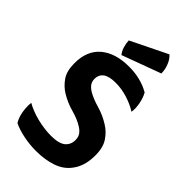

<svg xmlns="http://www.w3.org/2000/svg" viewBox="-291 -1047 1159 1159"><g transform="rotate(45 288.5 -468.0)"><path d="M42 -162.1Q40 -148.4 40 -134.8Q40 -113.3 43.9 -87.9Q50.8 -45.9 69.3 -16.6Q110.4 2.9 161.1 12.7Q212.9 23.4 267.6 23.4Q341.8 23.4 402.3 2.9Q463.9 -17.6 499 -67.4Q518.6 -93.8 529.3 -128.9Q540 -165 540 -210.9Q540 -279.3 512.7 -319.3Q486.3 -359.4 446.3 -383.8Q398.4 -414.1 343.8 -429.7Q289.1 -445.3 252.9 -466.8Q232.4 -479.5 220.7 -495.1Q209 -511.7 209 -535.2Q209 -569.3 234.4 -588.9Q260.7 -608.4 316.4 -608.4Q367.2 -608.4 417 -592.8Q467.8 -577.1 507.8 -551.8Q512.7 -585.9 504.9 -624Q497.1 -663.1 481.4 -690.4Q442.4 -712.9 398.4 -723.6Q355.5 -734.4 304.7 -734.4Q189.5 -734.4 123 -678.7Q56.6 -623 56.6 -515.6Q56.6 -448.2 84 -409.2Q111.3 -370.1 150.4 -346.7Q199.2 -317.4 253.9 -302.7Q309.6 -287.1 345.7 -263.7Q366.2 -251 377.9 -234.4Q389.6 -216.8 389.6 -192.4Q389.6 -152.3 361.3 -128.9Q333 -105.5 265.6 -105.5Q210.9 -105.5 146.5 -121.1Q83 -137.7 42 -162.1ZM424.8 -959Q366.2 -930.7 191.4 -844.7Q192.4 -819.3 200.2 -793.9Q208 -768.6 222.7 -751Q305.7 -781.2 471.7 -842.8Q471.7 -876 459 -907.2Q447.3 -938.5 424.8 -959Z"/></g></svg>

Font: cl
Style: Bold
Weight: 400
Designer: Mitja Miklavcic
Version: Version 7.504; 2011; Build 1021